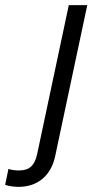

<svg xmlns="http://www.w3.org/2000/svg" viewBox="-152 -521 370 748"><path d="M-132 199 -119 137Q-111 140 -100.5 141.5Q-90 143 -77 143Q-47 143 -30.5 127.5Q-14 112 -7 78L116 -501H188L63 87Q51 144 13.5 175.5Q-24 207 -80 207Q-92 207 -106.5 205Q-121 203 -132 199Z"/></svg>

Font: Red Hat Display
Style: Italic
Weight: 400
Italic angle: -12°
Designer: Pentagram / MCKL
Foundry: Pentagram / MCKL
Version: Version 1.003; Red Hat Display Italic